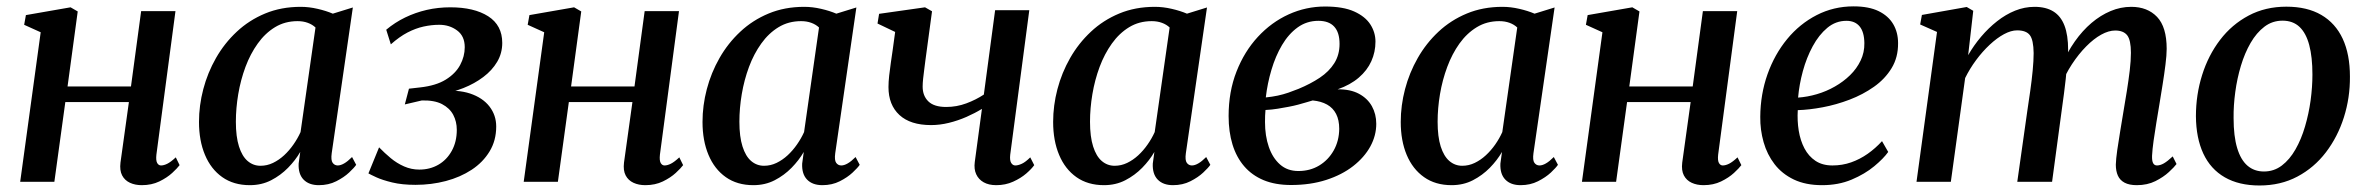

<svg xmlns="http://www.w3.org/2000/svg" viewBox="-20 -572 7446 604"><path d="M472 -85.5Q470 -67 474.5 -59.2Q479 -51.5 486.5 -51.5Q495.5 -51.5 506.5 -57Q517.5 -62.5 533 -77L545 -52.5Q538 -43 521.8 -28Q505.5 -13 481.2 -1.2Q457 10.5 426 10.5Q405 10.5 388.8 3Q372.5 -4.5 364.2 -20.2Q356 -36 359 -60.5L385.5 -251H185.5L151 0H43.5L108 -470.5L56 -494L61.5 -524.5L202 -549L224.5 -536L192.5 -300H392L424 -537H532Z M1023.5 -90Q1020.5 -68 1026.5 -59.8Q1032.5 -51.5 1042.5 -51.5Q1051.5 -51.5 1062.5 -57.8Q1073.5 -64 1087.5 -78L1100.5 -53.5Q1094.5 -44.5 1078.2 -29.2Q1062 -14 1037.8 -1.8Q1013.5 10.5 983 10.5Q952 10.5 935 -7Q918 -24.5 919.5 -57.5L924.5 -94Q909.5 -68 886.2 -44.2Q863 -20.5 833 -5Q803 10.5 766 10.5Q715 10.5 679.2 -14.8Q643.5 -40 624.8 -84.8Q606 -129.5 606 -188.5Q606 -240 619.5 -291.5Q633 -343 659.5 -389.5Q686 -436 724.8 -472.2Q763.5 -508.5 814 -529.5Q864.5 -550.5 926 -550.5Q952 -550.5 979 -544.2Q1006 -538 1027 -529L1090 -548.5ZM972.5 -485.5Q962.5 -495 948.2 -500.2Q934 -505.5 916 -505.5Q876.5 -505.5 845.2 -486.5Q814 -467.5 790.8 -435Q767.5 -402.5 752.2 -361.5Q737 -320.5 729.5 -276Q722 -231.5 722 -189Q722 -142 731.8 -111.2Q741.5 -80.5 759 -65.5Q776.5 -50.5 799.5 -50.5Q820 -50.5 838.8 -59.5Q857.5 -68.5 873.8 -83.5Q890 -98.5 903.2 -117.5Q916.5 -136.5 925.5 -156.5Z M1287 9.5Q1245 9.5 1214 2Q1183 -5.5 1164 -14.2Q1145 -23 1139 -26.5L1172.5 -108.5Q1190 -90.5 1209.2 -74.5Q1228.5 -58.5 1251.2 -48.5Q1274 -38.5 1299 -38.5Q1332.5 -38.5 1359 -53.8Q1385.5 -69 1401.2 -97.5Q1417 -126 1417 -163.5Q1417 -189.5 1405.8 -210.8Q1394.5 -232 1370.5 -244.5Q1346.5 -257 1307 -256L1253.5 -243.5L1266.5 -293L1301.5 -297Q1351.5 -302.5 1382.2 -321.5Q1413 -340.5 1427.5 -367.5Q1442 -394.5 1442 -423.5Q1442 -458.5 1418 -476.2Q1394 -494 1362 -494Q1337.5 -494 1312.5 -488.5Q1287.5 -483 1262 -469.8Q1236.5 -456.5 1209.5 -432.5L1195 -478.5Q1222.5 -501.5 1254.5 -517Q1286.5 -532.5 1322.2 -540.8Q1358 -549 1396.5 -549Q1471.5 -549 1515.8 -520.8Q1560 -492.5 1560 -437Q1560 -404.5 1544 -377.5Q1528 -350.5 1500.5 -329.8Q1473 -309 1437.8 -295Q1402.5 -281 1364.5 -275.5L1363 -284.5Q1419 -291 1458.8 -277.8Q1498.5 -264.5 1519.8 -237Q1541 -209.5 1541 -174Q1541 -130 1520.2 -95.8Q1499.5 -61.5 1463.8 -38Q1428 -14.5 1382.5 -2.5Q1337 9.5 1287 9.5Z M2056 -85.5Q2054 -67 2058.5 -59.2Q2063 -51.5 2070.5 -51.5Q2079.5 -51.5 2090.5 -57Q2101.5 -62.5 2117 -77L2129 -52.5Q2122 -43 2105.8 -28Q2089.5 -13 2065.2 -1.2Q2041 10.5 2010 10.5Q1989 10.5 1972.8 3Q1956.5 -4.5 1948.2 -20.2Q1940 -36 1943 -60.5L1969.5 -251H1769.5L1735 0H1627.5L1692 -470.5L1640 -494L1645.5 -524.5L1786 -549L1808.5 -536L1776.5 -300H1976L2008 -537H2116Z M2607.5 -90Q2604.5 -68 2610.5 -59.8Q2616.5 -51.5 2626.5 -51.5Q2635.5 -51.5 2646.5 -57.8Q2657.5 -64 2671.5 -78L2684.5 -53.5Q2678.5 -44.5 2662.2 -29.2Q2646 -14 2621.8 -1.8Q2597.5 10.5 2567 10.5Q2536 10.5 2519 -7Q2502 -24.5 2503.5 -57.5L2508.5 -94Q2493.5 -68 2470.2 -44.2Q2447 -20.5 2417 -5Q2387 10.5 2350 10.5Q2299 10.5 2263.2 -14.8Q2227.5 -40 2208.8 -84.8Q2190 -129.5 2190 -188.5Q2190 -240 2203.5 -291.5Q2217 -343 2243.5 -389.5Q2270 -436 2308.8 -472.2Q2347.5 -508.5 2398 -529.5Q2448.5 -550.5 2510 -550.5Q2536 -550.5 2563 -544.2Q2590 -538 2611 -529L2674 -548.5ZM2556.5 -485.5Q2546.5 -495 2532.2 -500.2Q2518 -505.5 2500 -505.5Q2460.5 -505.5 2429.2 -486.5Q2398 -467.5 2374.8 -435Q2351.5 -402.5 2336.2 -361.5Q2321 -320.5 2313.5 -276Q2306 -231.5 2306 -189Q2306 -142 2315.8 -111.2Q2325.5 -80.5 2343 -65.5Q2360.5 -50.5 2383.5 -50.5Q2404 -50.5 2422.8 -59.5Q2441.5 -68.5 2457.8 -83.5Q2474 -98.5 2487.2 -117.5Q2500.5 -136.5 2509.5 -156.5Z M2912 -536.5 2891 -381Q2889.5 -368.5 2887.5 -353.5Q2885.5 -338.5 2884 -324.5Q2882.5 -310.5 2882.5 -299.5Q2882.5 -270.5 2900.5 -253Q2918.5 -235.5 2956.5 -235.5Q2989.5 -235.5 3019.8 -246.8Q3050 -258 3075 -274.5L3110.5 -540H3218L3158 -85.5Q3156 -67.5 3161 -59.5Q3166 -51.5 3174 -51.5Q3183 -51.5 3194.8 -57Q3206.5 -62.5 3221 -77L3233.5 -52.5Q3225.5 -41 3208.5 -26.2Q3191.5 -11.5 3167.2 -0.5Q3143 10.5 3114 10.5Q3090.5 10.5 3074.5 1.5Q3058.5 -7.5 3051 -23.8Q3043.5 -40 3046.5 -62.5L3069 -229.5Q3047 -216 3020.2 -204.2Q2993.5 -192.5 2965 -185.5Q2936.5 -178.5 2909 -178.5Q2844 -178.5 2809.5 -210.2Q2775 -242 2775 -298Q2775 -314 2777.2 -334.2Q2779.5 -354.5 2782.5 -375.2Q2785.5 -396 2788 -413L2796 -471.5L2740.5 -498L2745.5 -528.5L2890 -549Z M3710.5 -90Q3707.5 -68 3713.5 -59.8Q3719.5 -51.5 3729.5 -51.5Q3738.5 -51.5 3749.5 -57.8Q3760.5 -64 3774.5 -78L3787.5 -53.5Q3781.5 -44.5 3765.2 -29.2Q3749 -14 3724.8 -1.8Q3700.5 10.5 3670 10.5Q3639 10.5 3622 -7Q3605 -24.5 3606.5 -57.5L3611.5 -94Q3596.5 -68 3573.2 -44.2Q3550 -20.5 3520 -5Q3490 10.5 3453 10.5Q3402 10.5 3366.2 -14.8Q3330.5 -40 3311.8 -84.8Q3293 -129.5 3293 -188.5Q3293 -240 3306.5 -291.5Q3320 -343 3346.5 -389.5Q3373 -436 3411.8 -472.2Q3450.5 -508.5 3501 -529.5Q3551.5 -550.5 3613 -550.5Q3639 -550.5 3666 -544.2Q3693 -538 3714 -529L3777 -548.5ZM3659.5 -485.5Q3649.5 -495 3635.2 -500.2Q3621 -505.5 3603 -505.5Q3563.5 -505.5 3532.2 -486.5Q3501 -467.5 3477.8 -435Q3454.5 -402.5 3439.2 -361.5Q3424 -320.5 3416.5 -276Q3409 -231.5 3409 -189Q3409 -142 3418.8 -111.2Q3428.5 -80.5 3446 -65.5Q3463.5 -50.5 3486.5 -50.5Q3507 -50.5 3525.8 -59.5Q3544.5 -68.5 3560.8 -83.5Q3577 -98.5 3590.2 -117.5Q3603.5 -136.5 3612.5 -156.5Z M4041.5 10Q3992 10 3955.2 -5.2Q3918.5 -20.5 3894 -49Q3869.5 -77.5 3857.2 -117.5Q3845 -157.5 3845 -207Q3845 -283.5 3869.8 -346.8Q3894.5 -410 3937 -456Q3979.5 -502 4034 -526.8Q4088.5 -551.5 4148.5 -551.5Q4205.5 -551.5 4240.2 -535.8Q4275 -520 4291 -495Q4307 -470 4307 -441Q4307 -408.5 4294 -379.5Q4281 -350.5 4254.5 -327.8Q4228 -305 4188 -291Q4228 -291.5 4255 -277Q4282 -262.5 4295.8 -237.8Q4309.5 -213 4309.5 -182.5Q4309.5 -145.5 4290.8 -111.2Q4272 -77 4236.8 -49.5Q4201.5 -22 4152 -6Q4102.5 10 4041.5 10ZM4064.5 -34Q4101 -34 4129.8 -51.2Q4158.5 -68.5 4175.5 -98.5Q4192.5 -128.5 4193 -166.5Q4193 -194.5 4183.2 -213.5Q4173.5 -232.5 4154.8 -243Q4136 -253.5 4109.5 -256Q4101.5 -254 4089.8 -250.2Q4078 -246.5 4063.8 -242.8Q4049.5 -239 4033.5 -236Q4017.5 -233 3999.5 -230Q3981.5 -227 3961 -226Q3960 -217 3959.8 -207.8Q3959.5 -198.5 3959.5 -188Q3959.5 -144.5 3971.5 -109.8Q3983.5 -75 4006.8 -54.5Q4030 -34 4064.5 -34ZM3962 -265.5Q3982 -267.5 3999.5 -271.2Q4017 -275 4033 -280.5Q4049 -286 4065 -292.5Q4102.5 -308 4131.8 -327.5Q4161 -347 4177.5 -373.2Q4194 -399.5 4194 -434Q4194 -470 4177.2 -488.2Q4160.5 -506.5 4127.5 -506.5Q4091 -506.5 4062.2 -485.8Q4033.5 -465 4013 -430.2Q3992.5 -395.5 3979.8 -352.5Q3967 -309.5 3962 -265.5Z M4804 -90Q4801 -68 4807 -59.8Q4813 -51.5 4823 -51.5Q4832 -51.5 4843 -57.8Q4854 -64 4868 -78L4881 -53.5Q4875 -44.5 4858.8 -29.2Q4842.5 -14 4818.2 -1.8Q4794 10.5 4763.5 10.5Q4732.5 10.5 4715.5 -7Q4698.5 -24.5 4700 -57.5L4705 -94Q4690 -68 4666.8 -44.2Q4643.5 -20.5 4613.5 -5Q4583.5 10.5 4546.5 10.5Q4495.5 10.5 4459.8 -14.8Q4424 -40 4405.2 -84.8Q4386.5 -129.5 4386.5 -188.5Q4386.5 -240 4400 -291.5Q4413.5 -343 4440 -389.5Q4466.5 -436 4505.2 -472.2Q4544 -508.5 4594.5 -529.5Q4645 -550.5 4706.5 -550.5Q4732.5 -550.5 4759.5 -544.2Q4786.5 -538 4807.5 -529L4870.5 -548.5ZM4753 -485.5Q4743 -495 4728.8 -500.2Q4714.5 -505.5 4696.5 -505.5Q4657 -505.5 4625.8 -486.5Q4594.5 -467.5 4571.2 -435Q4548 -402.5 4532.8 -361.5Q4517.5 -320.5 4510 -276Q4502.5 -231.5 4502.5 -189Q4502.5 -142 4512.2 -111.2Q4522 -80.5 4539.5 -65.5Q4557 -50.5 4580 -50.5Q4600.5 -50.5 4619.2 -59.5Q4638 -68.5 4654.2 -83.5Q4670.5 -98.5 4683.8 -117.5Q4697 -136.5 4706 -156.5Z M5385 -85.5Q5383 -67 5387.5 -59.2Q5392 -51.5 5399.5 -51.5Q5408.5 -51.5 5419.5 -57Q5430.5 -62.5 5446 -77L5458 -52.5Q5451 -43 5434.8 -28Q5418.5 -13 5394.2 -1.2Q5370 10.5 5339 10.5Q5318 10.5 5301.8 3Q5285.5 -4.5 5277.2 -20.2Q5269 -36 5272 -60.5L5298.5 -251H5098.5L5064 0H4956.5L5021 -470.5L4969 -494L4974.5 -524.5L5115 -549L5137.5 -536L5105.5 -300H5305L5337 -537H5445Z M5920 -94Q5905.5 -73.5 5876 -49Q5846.5 -24.5 5805 -7Q5763.5 10.5 5712 10.5Q5660.5 10.5 5623.2 -7.2Q5586 -25 5562.5 -55.5Q5539 -86 5528 -124.8Q5517 -163.5 5517.5 -204.5Q5518 -275.5 5540.2 -338.2Q5562.5 -401 5602 -449Q5641.5 -497 5695 -524.5Q5748.5 -552 5811 -552Q5859 -552 5889.8 -537Q5920.5 -522 5935.8 -496Q5951 -470 5951 -436.5Q5951.5 -392 5930.8 -357.8Q5910 -323.5 5875.2 -299Q5840.5 -274.5 5798.5 -258.5Q5756.5 -242.5 5713.8 -234.5Q5671 -226.5 5635.5 -225.5Q5633.5 -192 5638.5 -161Q5643.5 -130 5656.5 -105.2Q5669.5 -80.5 5691.2 -66Q5713 -51.5 5744.5 -51.5Q5775.5 -51.5 5803.2 -61.2Q5831 -71 5855.5 -88.2Q5880 -105.5 5900.5 -128ZM5788.5 -506.5Q5755 -506.5 5728.5 -484.5Q5702 -462.5 5682.5 -426.5Q5663 -390.5 5651.5 -348.2Q5640 -306 5636.5 -265Q5666 -267 5695.8 -275.8Q5725.5 -284.5 5752.2 -299.8Q5779 -315 5800 -335.5Q5821 -356 5833.2 -381.5Q5845.5 -407 5845 -436.5Q5844.5 -471.5 5830 -489Q5815.5 -506.5 5788.5 -506.5Z M6187.5 -538 6171.5 -398.5Q6189 -429 6212.2 -456.5Q6235.5 -484 6262.5 -505.2Q6289.5 -526.5 6319.2 -538.5Q6349 -550.5 6380.5 -550.5Q6416 -550.5 6439.5 -536Q6463 -521.5 6474.5 -491.5Q6486 -461.5 6486 -415Q6486 -408.5 6485.2 -399.2Q6484.5 -390 6483.2 -379.2Q6482 -368.5 6480.5 -357L6465.5 -367Q6483.5 -408 6507.2 -441.8Q6531 -475.5 6559.5 -499.8Q6588 -524 6619.5 -537.2Q6651 -550.5 6684.5 -550.5Q6735.5 -550.5 6765.8 -518.8Q6796 -487 6796 -418.5Q6796 -398.5 6792.2 -368.8Q6788.5 -339 6783.2 -306Q6778 -273 6773 -243Q6768.5 -215.5 6763.5 -185.8Q6758.5 -156 6754.8 -129Q6751 -102 6750 -82Q6749.5 -65.5 6753.5 -58.5Q6757.5 -51.5 6765.5 -51.5Q6775.5 -51.5 6787 -58Q6798.5 -64.5 6815 -80L6827 -56Q6820 -46.5 6803 -30.8Q6786 -15 6760.5 -2.2Q6735 10.5 6702 10.5Q6678.5 10.5 6663.8 2.8Q6649 -5 6642.5 -19.5Q6636 -34 6636 -54Q6636.5 -71.5 6640.5 -99.8Q6644.5 -128 6650 -160.5Q6655.5 -193 6660.5 -224Q6665.5 -253.5 6670.8 -286.2Q6676 -319 6679.8 -350.2Q6683.5 -381.5 6683.5 -406Q6683.5 -446 6671.8 -461Q6660 -476 6634 -476Q6613.5 -476 6590 -463Q6566.5 -450 6542.8 -426Q6519 -402 6498 -370Q6477 -338 6462 -299.5L6482 -367.5Q6481 -347 6478.5 -324Q6476 -301 6473 -278.2Q6470 -255.5 6467 -234L6435.5 0H6326L6357.5 -222.5Q6362 -253 6366.8 -286Q6371.5 -319 6374.5 -350.2Q6377.5 -381.5 6377.5 -405Q6377 -446.5 6365.5 -461.5Q6354 -476.5 6325.5 -476.5Q6306.5 -476.5 6284.2 -464.5Q6262 -452.5 6239.2 -431.2Q6216.5 -410 6196.5 -383Q6176.5 -356 6162 -326.5L6117 0H6009L6073.5 -471.5L6020.5 -495L6026 -525L6167 -550Z M7172.5 -551Q7238 -551 7282.5 -525Q7327 -499 7349.8 -450Q7372.5 -401 7372.5 -331Q7373 -264.5 7353.5 -203Q7334 -141.5 7297 -93Q7260 -44.5 7207.2 -16.5Q7154.5 11.5 7088 11.5Q7023.5 11.5 6978.8 -14.2Q6934 -40 6911.2 -89Q6888.5 -138 6888 -206.5Q6888 -274 6907.5 -336Q6927 -398 6964 -446.5Q7001 -495 7053.8 -523Q7106.5 -551 7172.5 -551ZM7160.5 -507Q7128.5 -507 7103.5 -488Q7078.5 -469 7060 -437Q7041.5 -405 7029.5 -365Q7017.5 -325 7011.8 -282.5Q7006 -240 7006.5 -200.5Q7006.5 -143.5 7017.8 -106.2Q7029 -69 7050.2 -50.8Q7071.5 -32.5 7102 -32.5Q7133.5 -32.5 7158.2 -51.2Q7183 -70 7201.2 -102Q7219.5 -134 7231.2 -174Q7243 -214 7248.8 -256.2Q7254.5 -298.5 7254.5 -337.5Q7254.5 -392.5 7244.5 -430.2Q7234.5 -468 7213.8 -487.5Q7193 -507 7160.5 -507Z"/></svg>

Font: Merriweather 60pt Medium
Style: Italic
Weight: 500
Italic angle: -7.8°
Version: Version 2.101